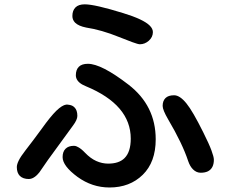

<svg xmlns="http://www.w3.org/2000/svg" viewBox="-20 -791 1040 864"><path d="M277.8 -320.3Q279.8 -320.3 283.9 -320.3Q288.1 -320.3 293.9 -318.8Q306.6 -316.4 314.9 -308.1Q328.1 -295.4 328.1 -269.5Q328.1 -252 308.6 -226.1L195.8 -71.3L167.5 -30.3Q157.2 -13.7 146.5 -3.4Q128.4 14.2 110.4 14.6Q83.5 14.6 69.3 0.5Q55.7 -13.2 55.7 -39.1Q55.7 -51.3 64.5 -69.1Q73.2 -86.9 93.8 -113.3Q129.9 -159.7 168 -211.9Q207 -266.6 233.4 -292.5Q259.8 -317.9 277.8 -320.3ZM819.3 -325.2Q847.2 -291 894.5 -195.8Q920.9 -143.1 931.6 -114Q942.4 -85 942.4 -72.3Q942.4 -33.7 915.5 -20Q902.3 -13.7 883.1 -13.7Q863.8 -13.7 848.6 -28.8Q835 -42 826.7 -66.4Q800.8 -145 736.3 -254.4Q711.9 -296.4 711.9 -314.5Q711.9 -336.9 724.6 -349.6Q737.3 -362.3 763.4 -362.3Q789.6 -362.3 819.3 -325.2ZM312.5 -134.8Q318.8 -134.8 324 -132.6Q329.1 -130.4 332.5 -128.4Q346.2 -121.1 362.8 -103.5Q387.2 -78.1 413.3 -66.4Q439.5 -54.7 466.8 -54.7Q515.6 -54.7 540.5 -79.6Q568.4 -107.4 568.4 -167Q568.4 -319.3 366.7 -402.8Q329.6 -417.5 322.8 -441.4Q321.3 -446.8 321.3 -452.1Q321.3 -477.1 334.7 -490.5Q348.1 -503.9 375.5 -503.9Q436.5 -503.9 558.1 -410.2Q680.7 -315.9 680.7 -164.1Q680.7 -61.5 622.3 -4.4Q564 52.7 472.7 52.7Q394.5 52.7 328.6 4.9Q261.7 -44.4 261.7 -84Q261.7 -108.4 274.9 -121.6Q288.1 -134.8 312.5 -134.8ZM361.3 -771.5Q406.7 -771.5 534.7 -731.9Q625.5 -704.1 653.8 -675.8Q668 -661.6 668 -646.5Q668 -624 649.4 -607.4Q631.3 -591.8 609.4 -591.8Q605 -591.8 596.9 -594.2Q588.9 -596.7 574.7 -601.6Q560.5 -606.4 515.6 -624.5Q436 -656.7 367.7 -667Q333.5 -673.8 317.9 -689Q305.7 -701.7 305.7 -718.8Q305.7 -743.7 319.6 -757.6Q333.5 -771.5 361.3 -771.5Z"/></svg>

Font: YuPearl-SemiBold
Style: SemiBold
Weight: 600
Designer: Max Yao
Foundry: Max-Everyday
Version: Version 1.011; ttfautohint (v1.8.3)